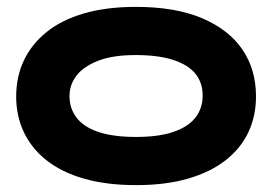

<svg xmlns="http://www.w3.org/2000/svg" viewBox="-20 -521 791 558"><path d="M376 17Q290 17 225 -1.5Q160 -20 116 -54.5Q72 -89 49.5 -136.5Q27 -184 27 -240Q27 -298 49.5 -345.5Q72 -393 115.5 -428Q159 -463 224 -482Q289 -501 375 -501Q490 -501 567.5 -468Q645 -435 684.5 -377Q724 -319 724 -241Q724 -184 702 -137Q680 -90 636 -55.5Q592 -21 527 -2Q462 17 376 17ZM375 -123Q442 -123 485 -138Q528 -153 548.5 -180Q569 -207 569 -243Q569 -280 548.5 -306Q528 -332 484.5 -346.5Q441 -361 374 -361Q308 -361 265.5 -344.5Q223 -328 202.5 -301.5Q182 -275 182 -242Q182 -206 202.5 -179Q223 -152 266 -137.5Q309 -123 375 -123Z"/></svg>

Font: Fredoka Expanded SemiBold
Style: Regular
Weight: 600
Width: 7
Designer: Ben Nathan
Foundry: Milena B. Brandão, Ben Nathan
Version: Version 2.001